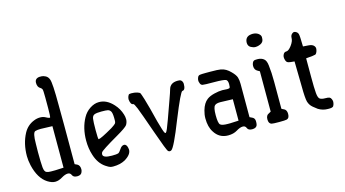

<svg xmlns="http://www.w3.org/2000/svg" viewBox="-85 -1089 2521 1405"><g transform="rotate(-15 1176.0 -386.0)"><path d="M271.5 -773.4Q271.5 -773.4 289.1 -773.4Q300.8 -773.4 318.4 -764.6Q335.9 -755.9 343.8 -734.4Q355.5 -706.1 355.5 -538.1Q356.4 -477.5 356.4 -383.8V-89.8Q361.3 -87.9 375 -81.1Q394.5 -70.3 394.5 -41Q394.5 -30.3 389.6 -19.5Q381.8 1 353 1Q324.2 1 316.4 -17.6Q308.6 -36.1 291 -36.1Q290 -36.1 289.1 -36.1Q269.5 -36.1 241.2 -19Q212.9 -2 188.5 -2Q187.5 -2 185.5 -2Q161.1 -2 129.9 -21.5Q67.4 -61.5 43 -165Q34.2 -205.1 34.2 -236.3Q34.2 -331.1 73.2 -404.3Q100.6 -455.1 152.3 -475.6Q175.8 -485.4 199.2 -485.4Q222.7 -485.4 238.8 -476.6Q254.9 -467.8 262.7 -465.8Q270.5 -463.9 271.5 -465.8Q275.4 -473.6 275.4 -537.1V-617.2Q275.4 -671.9 271.5 -679.7Q267.6 -687.5 259.8 -692.4Q237.3 -704.1 237.3 -736.8Q237.3 -769.5 271.5 -773.4ZM271.5 -85.9V-400.4Q210 -403.3 183.6 -403.3Q157.2 -403.3 141.6 -398.4Q121.1 -391.6 121.1 -307.6Q120.1 -281.2 120.1 -244.1Q120.1 -164.1 123.5 -128.4Q127 -92.8 143.6 -87.9Q156.2 -83 175.8 -83H208Q228.5 -84 271.5 -85.9Z M569.3 -106.4Q569.3 -79.1 636.7 -79.1Q673.8 -79.1 684.1 -83Q694.3 -86.9 709 -109.9Q723.6 -132.8 742.2 -132.8Q760.7 -131.8 766.6 -103.5Q768.6 -96.7 768.6 -88.9Q768.6 -51.8 715.8 -20.5Q677.7 0 625 0Q614.3 0 604 -2.4Q593.8 -4.9 570.3 -20.5Q520.5 -53.7 499 -123Q482.4 -173.8 482.4 -233.4Q482.4 -329.1 522.5 -401.4Q542 -437.5 576.2 -460Q610.4 -482.4 643.6 -482.4H646.5Q704.1 -482.4 752.9 -428.7Q786.1 -392.6 799.8 -346.7Q805.7 -329.1 805.7 -309.1Q805.7 -289.1 793.9 -268.6Q781.2 -251 710 -210Q580.1 -134.8 573.2 -121.1Q569.3 -113.3 569.3 -106.4ZM693.4 -408.2Q680.7 -411.1 644.5 -411.1Q608.4 -411.1 592.3 -404.8Q576.2 -398.4 572.8 -376Q569.3 -353.5 569.3 -289.1Q569.3 -224.6 573.2 -220.7H574.2Q590.8 -220.7 683.6 -274.4Q708 -290 715.8 -297.9Q723.6 -304.7 723.6 -322.3V-343.8Q722.7 -380.9 714.4 -393.1Q706.1 -405.3 693.4 -408.2Z M884.8 -403.3Q865.2 -403.3 860.4 -444.3Q860.4 -456.1 865.2 -468.3Q870.1 -480.5 876 -481.9Q881.8 -483.4 889.6 -483.4Q917 -483.4 934.1 -477.5Q951.2 -471.7 955.1 -467.8Q959 -462.9 973.6 -416Q993.2 -351.6 1021.5 -236.3Q1043.9 -155.3 1050.8 -144.5Q1057.6 -133.8 1061.5 -139.6Q1070.3 -145.5 1099.1 -226.6Q1127.9 -307.6 1147.9 -362.8Q1168 -418 1173.8 -439.5Q1186.5 -484.4 1243.2 -484.4Q1259.8 -484.4 1265.6 -480.5Q1279.3 -470.7 1280.3 -451.2Q1280.3 -403.3 1256.8 -403.3Q1243.2 -403.3 1165 -210Q1088.9 -16.6 1065.4 -3.9Q1060.5 -1 1054.7 -1Q1048.8 0 1042 -5.9Q1032.2 -13.7 978 -168.9Q923.8 -324.2 907.7 -363.8Q891.6 -403.3 884.8 -403.3Z M1540 -333 1576.2 -331.1Q1588.9 -331.1 1594.7 -334Q1600.6 -336.9 1600.1 -363.8Q1599.6 -390.6 1586.9 -397.5Q1569.3 -405.3 1496.6 -405.3Q1423.8 -405.3 1410.2 -408.2Q1396.5 -412.1 1392.6 -427.7Q1387.7 -439.5 1388.7 -448.2Q1388.7 -457 1393.6 -468.8Q1398.4 -482.4 1412.1 -484.4Q1424.8 -486.3 1456.1 -486.3H1488.3Q1549.8 -486.3 1569.3 -482.4Q1608.4 -475.6 1641.6 -440.4Q1668.9 -413.1 1675.3 -392.1Q1681.6 -371.1 1681.6 -342.8V-90.8Q1687.5 -87.9 1700.7 -81.5Q1713.9 -75.2 1717.8 -62.5Q1720.7 -52.7 1719.7 -42Q1719.7 -31.2 1716.8 -20.5Q1709 0 1678.7 0Q1649.4 0 1642.1 -18.6Q1634.8 -37.1 1617.2 -37.1Q1616.2 -37.1 1615.2 -37.1Q1594.7 -37.1 1566.4 -19.5Q1538.1 -2 1497.1 -2Q1429.7 -2 1393.6 -60.5Q1367.2 -100.6 1367.2 -165Q1367.2 -194.3 1376 -224.6Q1390.6 -276.4 1421.9 -299.8Q1442.4 -315.4 1478 -324.2Q1513.7 -333 1540 -333ZM1597.7 -249Q1536.1 -252 1503.9 -252Q1471.7 -252 1460.9 -240.2Q1446.3 -227.5 1446.3 -168Q1446.3 -108.4 1459 -96.2Q1471.7 -84 1516.6 -84H1533.2L1597.7 -86.9Z M1825.2 -2.9Q1803.7 -8.8 1803.7 -41Q1803.7 -72.3 1826.2 -81.1Q1831.1 -84 1841.8 -89.8V-395.5Q1835.9 -398.4 1826.2 -404.3Q1803.7 -416 1803.7 -445.3Q1803.7 -456.1 1808.1 -467.3Q1812.5 -478.5 1820.3 -482.4Q1825.2 -485.4 1841.8 -485.4Q1845.7 -485.4 1851.6 -485.4Q1877 -484.4 1894.5 -470.7Q1912.1 -457 1916 -419.9Q1922.9 -365.2 1922.9 -293.9Q1922.9 -285.2 1922.9 -276.4V-89.8Q1927.7 -85.9 1941.4 -80.1Q1960.9 -70.3 1960.9 -41Q1960.9 -7.8 1939.5 -2.9Q1927.7 0 1882.3 0Q1836.9 0 1825.2 -2.9ZM1881.8 -579.1Q1870.1 -575.2 1856 -575.2Q1841.8 -575.2 1822.8 -585.4Q1803.7 -595.7 1802.7 -620.1Q1802.7 -661.1 1837.9 -670.9Q1850.6 -673.8 1861.3 -673.8Q1884.8 -673.8 1902.3 -662.1Q1920.9 -648.4 1920.9 -633.3Q1920.9 -618.2 1918.9 -610.4Q1913.1 -587.9 1881.8 -579.1Z M2252 0Q2212.9 0 2179.7 -20.5Q2141.6 -47.9 2130.9 -63.5Q2121.1 -78.1 2117.2 -91.8Q2109.4 -120.1 2108.9 -208.5Q2108.4 -296.9 2105.5 -399.4L2076.2 -402.3Q2058.6 -404.3 2051.8 -409.2Q2044.9 -414.1 2041 -425.8Q2037.1 -438.5 2037.1 -448.7Q2037.1 -459 2041 -466.8Q2048.8 -485.4 2064.5 -485.4Q2065.4 -485.4 2066.4 -485.4Q2084 -485.4 2106.4 -515.6Q2128.9 -545.9 2128.9 -569.3Q2128.9 -591.8 2143.6 -602.5Q2150.4 -608.4 2157.7 -608.4Q2165 -608.4 2174.3 -602.5Q2183.6 -596.7 2187.5 -585.9Q2192.4 -572.3 2193.4 -489.3Q2207 -488.3 2235.8 -486.3Q2264.6 -484.4 2276.4 -468.8Q2283.2 -460.9 2283.2 -450.2Q2283.2 -439.5 2278.3 -426.3Q2273.4 -413.1 2265.6 -408.2Q2256.8 -404.3 2193.4 -399.4V-259.8Q2193.4 -172.9 2196.8 -135.3Q2200.2 -97.7 2213.4 -89.4Q2226.6 -81.1 2251.5 -81.1Q2276.4 -81.1 2284.7 -77.1Q2293 -73.2 2297.9 -62Q2302.7 -50.8 2302.7 -42Q2302.7 -32.2 2298.3 -19Q2293.9 -5.9 2286.1 -3.9Q2278.3 0 2265.6 0Z"/></g></svg>

Font: Semi-Sweet
Style: Book
Weight: 400
Designer: Walter E Stewart
Version: 0.5